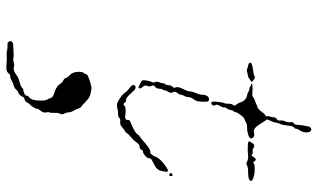

<svg xmlns="http://www.w3.org/2000/svg" viewBox="-212 -409 972 587"><g transform="rotate(90 273.5 -115.0)"><path d="M230 95Q246 90 251 91Q267 93 274.5 96.5Q282 100 293 111Q302 120 306 122.5Q310 125 311 130Q312 135 317.5 144.5Q323 154 323 160.5Q323 167 326 172Q331 180 327 188Q324 193 324.5 205Q325 217 323 220Q321 223 323 228Q326 237 317 248Q312 253 312 257Q312 261 309 265Q306 269 306 270.5Q306 272 299.5 278.5Q293 285 293 287.5Q293 290 288.5 293Q284 296 281 296Q277 296 275 302Q274 306 269 310.5Q264 315 261 315Q259 315 253.5 321Q248 327 241 328.5Q234 330 227 334.5Q220 339 214 339Q208 339 205.5 342.5Q203 346 198 349Q193 352 174.5 350.5Q156 349 149.5 350Q143 351 134.5 349Q126 347 117.5 347.5Q109 348 108 345Q103 339 107 334Q111 330 119 330Q127 330 139.5 329Q152 328 157 329.5Q162 331 170.5 328.5Q179 326 184.5 328Q190 330 198 326.5Q206 323 211.5 318.5Q217 314 230.5 310.5Q244 307 247.5 303Q251 299 255 299Q259 299 265.5 296Q272 293 272 289Q272 285 277 281Q287 274 287 247Q287 230 283.5 225.5Q280 221 280 218Q280 214 275 210Q270 206 265 205Q244 199 236 187Q232 180 225.5 177Q219 174 217.5 168.5Q216 163 210 158Q200 150 199 131Q199 118 202 115Q205 112 206 108Q207 104 211 102Q215 100 230 95ZM494 -140Q501 -145 503.5 -142Q506 -139 503 -128Q502 -122 500.5 -118Q499 -114 496 -110.5Q493 -107 489 -104.5Q485 -102 479 -99Q465 -92 464.5 -90.5Q464 -89 463 -85Q463 -81 459.5 -77Q456 -73 451.5 -70Q447 -67 445 -67Q440 -67 437.5 -62.5Q435 -58 434.5 -57.5Q434 -57 427 -56Q420 -55 414.5 -46.5Q409 -38 399.5 -30.5Q390 -23 387 -18Q384 -13 379.5 -11Q375 -9 368 -2.5Q361 4 352 3Q343 2 339.5 6Q336 10 327.5 9.5Q319 9 310 12Q300 14 293.5 11.5Q287 9 273 -1Q267 -5 262.5 -12Q258 -19 250.5 -24Q243 -29 240.5 -33.5Q238 -38 241 -42Q246 -45 250 -43.5Q254 -42 263 -32Q279 -13 286 -15Q289 -16 293 -11Q298 -4 303 -10Q306 -14 320 -13.5Q334 -13 336 -12Q337 -11 341.5 -13Q346 -15 346 -16.5Q346 -18 346 -22Q346 -26 354 -29Q362 -32 367 -34.5Q372 -37 379.5 -41Q387 -45 389.5 -49.5Q392 -54 399 -58.5Q406 -63 418 -74Q437 -90 444 -89Q448 -88 452.5 -94Q457 -100 459 -106Q460 -110 465.5 -116.5Q471 -123 479 -129.5Q487 -136 494 -140ZM518 -152Q518 -148 517.5 -147.5Q517 -147 514 -147Q510 -148 509 -150.5Q508 -153 511 -155.5Q514 -158 516 -157Q518 -156 518 -152ZM277 -267Q280 -269 284 -268.5Q288 -268 289 -266Q291 -264 290.5 -249.5Q290 -235 288 -230Q285 -224 281 -218.5Q277 -213 277 -210Q277 -199 270 -187Q269 -184 269 -181Q269 -178 264 -172Q257 -163 262 -158Q264 -155 262.5 -149Q261 -143 258.5 -141Q256 -139 256 -134.5Q256 -130 253.5 -127Q251 -124 251 -119Q251 -107 243 -102Q239 -99 242 -93.5Q245 -88 243 -82Q238 -71 246 -65Q248 -63 249 -60Q250 -57 249.5 -55Q249 -53 247 -53Q245 -53 236 -57.5Q227 -62 225.5 -64.5Q224 -67 225.5 -77Q227 -87 230 -93Q233 -99 230.5 -103.5Q228 -108 231 -116Q234 -124 234 -128Q234 -132 237 -135Q240 -138 240 -145Q240 -152 245 -157.5Q250 -163 247 -166Q243 -173 252 -190Q259 -204 259 -210.5Q259 -217 264 -228.5Q269 -240 269 -247Q269 -261 277 -267ZM211 -407Q216 -412 226 -403L231 -399L226 -396Q222 -393 217.5 -390Q213 -387 209 -387Q205 -387 200 -385Q195 -383 189 -385.5Q183 -388 178.5 -388.5Q174 -389 172 -392Q168 -399 186 -402Q209 -405 211 -407ZM461 -407Q468 -416 472 -408Q473 -405 476 -404.5Q479 -404 481 -406Q482 -408 490 -408Q498 -408 502 -408Q509 -408 520 -405Q531 -402 532 -399Q534 -394 527.5 -391Q521 -388 505 -388Q490 -388 485 -384.5Q480 -381 473 -385Q466 -389 456.5 -388Q447 -387 443 -387Q439 -387 428 -387Q417 -387 414 -389Q409 -392 413 -395Q414 -395 417 -401Q422 -410 431 -405Q437 -401 442.5 -402Q448 -403 451.5 -400Q455 -397 456.5 -400Q458 -403 461 -407ZM369 -578Q376 -585 382 -577Q385 -572 384 -562.5Q383 -553 378 -546Q373 -539 373 -534.5Q373 -530 370 -529Q365 -527 363 -507Q362 -494 358 -485Q354 -476 354 -471.5Q354 -467 349 -457Q344 -447 345 -445.5Q346 -444 351 -436.5Q356 -429 361.5 -420.5Q367 -412 373 -408Q379 -404 385 -406Q390 -408 395.5 -406Q401 -404 402 -400Q404 -396 400 -392.5Q396 -389 390 -388Q384 -387 382 -386Q380 -385 369.5 -385Q359 -385 353.5 -381.5Q348 -378 344 -377Q339 -376 330.5 -364.5Q322 -353 322 -348Q322 -346 319.5 -344Q317 -342 316 -335Q315 -328 311 -323Q307 -318 308 -314.5Q309 -311 303.5 -302Q298 -293 300 -290Q305 -282 299 -277Q294 -274 292 -276Q290 -278 290 -286Q291 -295 292 -303Q293 -312 295 -315.5Q297 -319 296.5 -326.5Q296 -334 299 -340L303 -347L299 -352Q295 -357 292 -366Q286 -382 271 -385Q264 -386 260 -389Q256 -392 251.5 -392Q247 -392 245 -394Q243 -396 239 -397Q231 -398 237 -400Q238 -401 240 -401Q246 -402 255.5 -401.5Q265 -401 268 -401Q272 -400 276.5 -403.5Q281 -407 287.5 -409Q294 -411 300 -414Q306 -417 308 -417Q310 -417 317.5 -425Q325 -433 325 -435Q325 -436 330.5 -439.5Q336 -443 335 -447.5Q334 -452 336 -456Q338 -460 338 -466Q338 -472 343.5 -475.5Q349 -479 348 -486.5Q347 -494 350.5 -501.5Q354 -509 353 -516.5Q352 -524 354.5 -526.5Q357 -529 358 -529Q361 -529 362 -549Q363 -559 364.5 -563.5Q366 -568 366 -572Q366 -576 369 -578Z"/></g></svg>

Font: TT2020 Style D
Style: Italic
Weight: 400
Italic angle: -15°
Version: Version 0.2.000